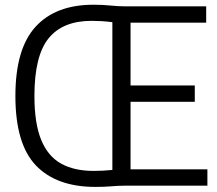

<svg xmlns="http://www.w3.org/2000/svg" viewBox="-20 -766 896 792"><path d="M373.5 5Q213 5 128.2 -83.5Q43.5 -172 43.5 -370Q43.5 -564.5 126.5 -655.5Q209.5 -746.5 365.5 -746.5Q405 -746.5 435.5 -743.2Q466 -740 490.5 -740H830.5V-672.5H518.5V-413.5H783.5V-346H518.5V-67.5H835.5V0H492.5Q467.5 0 439.5 2.5Q411.5 5 373.5 5ZM366 -61Q386 -61 404.8 -62Q423.5 -63 443.5 -65V-674.5Q420.5 -677.5 399 -678.8Q377.5 -680 357.5 -680Q239 -680 180.5 -608Q122 -536 122 -370Q122 -257 149.8 -189.2Q177.5 -121.5 231.8 -91.2Q286 -61 366 -61Z"/></svg>

Font: Encode Sans Cnd
Style: Regular
Weight: 400
Width: 3
Designer: Multiple Designers
Foundry: Impallari Type
Version: Version 3.002; ttfautohint (v1.8.3) -l 8 -r 50 -G 200 -x 14 